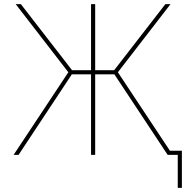

<svg xmlns="http://www.w3.org/2000/svg" viewBox="-20 -750 947 930"><path d="M421 0V-390H328L70 0H46L311 -400L56 -730H81L329 -410H421V-730H441V-410H533L781 -730H806L551 -400L803 -20H861V160H841V0H816H796H792L534 -390H441V0Z"/></svg>

Font: M PLUS 1p Thin
Style: Regular
Weight: 250
Version: Version 1.062